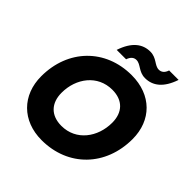

<svg xmlns="http://www.w3.org/2000/svg" viewBox="-237 -1080 1259 1259"><g transform="rotate(45 393.0 -450.5)"><path d="M345.1 7C591 7 762.3 -171.1 762.3 -419.9C762.3 -593.6 645.3 -712.5 462.1 -712.5C218.8 -712.5 47 -536.5 47 -287.6C47 -113.5 165 7 345.1 7ZM370.6 -150.9C272.4 -150.9 217.8 -210.6 217.8 -305.7C217.8 -439.9 303.5 -555.1 439.8 -555.1C537.4 -555.1 592 -496.5 592 -401.4C592 -267.6 506.9 -150.9 370.6 -150.9ZM274.7 -759.9H362C372.5 -791.1 390.5 -805.1 413.5 -805.1C453.5 -805.1 477.1 -760.1 536.9 -760.1C607.5 -760.1 665.9 -802.8 701 -907.7H613.2C603.7 -877.1 584.7 -863.1 561.7 -863.1C521.7 -863.1 498.7 -908.1 438.9 -908.1C368.2 -908.1 309.8 -864.8 274.7 -759.9Z"/></g></svg>

Font: Poppins Devanagari Thin
Style: Italic
Weight: 100
Italic angle: -10°
Designer: Ninad Kale (Devanagari), Jonny Pinhorn (Latin)
Foundry: Indian Type Foundry
Version: 4.005